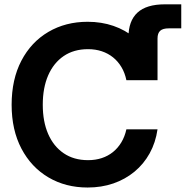

<svg xmlns="http://www.w3.org/2000/svg" viewBox="-20 -838 841 870"><path d="M562 -474.6V-668.5Q562 -743.2 602.8 -780.8Q643.6 -818.4 727.1 -818.4Q751 -818.4 769.8 -818.4Q788.6 -818.4 801.3 -818.4V-709.5Q793 -709.5 775.9 -709.5Q758.8 -709.5 744.6 -709.5Q717.8 -709.5 705.8 -698.5Q693.8 -687.5 693.8 -663.6V-474.6ZM377 11.7Q277.3 11.7 199.5 -34.2Q121.6 -80.1 77.1 -164.6Q32.7 -249 32.7 -363.3Q32.7 -478.5 76.9 -563Q121.1 -647.5 199.2 -693.4Q277.3 -739.3 377 -739.3Q439.9 -739.3 493.9 -720.7Q547.9 -702.1 589.6 -667.2Q631.3 -632.3 658.2 -583.7Q685.1 -535.2 693.8 -474.6H552.7Q545.9 -507.8 530.3 -533.9Q514.6 -560.1 492.2 -578.1Q469.7 -596.2 441.2 -605.7Q412.6 -615.2 378.9 -615.2Q314.5 -615.2 268.6 -584Q222.7 -552.7 198.2 -496.3Q173.8 -439.9 173.8 -363.3Q173.8 -287.1 198.2 -231Q222.7 -174.8 268.6 -143.6Q314.5 -112.3 378.9 -112.3Q412.6 -112.3 440.9 -121.6Q469.2 -130.9 491.7 -148.9Q514.2 -167 529.8 -192.9Q545.4 -218.8 552.7 -252H693.8Q685.1 -191.9 658.2 -143.3Q631.3 -94.7 589.4 -60.1Q547.4 -25.4 493.7 -6.8Q439.9 11.7 377 11.7Z"/></svg>

Font: Inter Cardless Display
Style: Bold
Weight: 700
Designer: Rasmus Andersson
Foundry: rsms
Version: Version 4.001;git-9221beed3